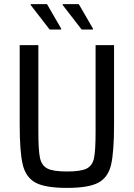

<svg xmlns="http://www.w3.org/2000/svg" viewBox="-20 -908 653 936"><path d="M76 -301V-688H167V-265Q167 -175 175 -138Q183 -101 211 -86.5Q239 -72 307 -72Q375 -72 403 -86.5Q431 -101 438.5 -138Q446 -175 446 -265V-688H536V-301Q536 -167 521.5 -105Q507 -43 459.5 -17.5Q412 8 307 8Q201 8 153.5 -17.5Q106 -43 91 -105Q76 -167 76 -301ZM278 -764H222L130 -883V-888H209L278 -769ZM433 -764H378L286 -883V-888H364L433 -769Z"/></svg>

Font: Saira Semi Condensed
Style: Regular
Weight: 400
Width: 4
Designer: Hector Gatti with collaboration of the Omnibus-Type team
Foundry: Omnibus-Type
Version: Version 1.001; ttfautohint (v1.8)